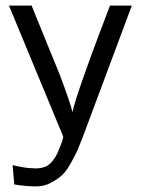

<svg xmlns="http://www.w3.org/2000/svg" viewBox="-20 -492 506 686"><path d="M12 -472H93Q110 -430 143.5 -347.5Q177 -265 194 -224Q233 -120 239 -91Q244 -119 274.5 -206Q305 -293 338 -380Q371 -467 373 -472H451L276 -3Q264 28 258 42Q252 56 235.5 86.5Q219 117 203.5 132Q188 147 163 160.5Q138 174 110 174Q73 174 31 167L25 98Q72 109 95 109Q121 112 144 103Q158 96 169 81.5Q180 67 186 53.5Q192 40 202 13V14Q205 2 206 -3Q205 -7 201.5 -15Q198 -23 196 -28Z"/></svg>

Font: Coval
Style: Light
Weight: 300
Foundry: Context Ltd
Version: Version 001.000